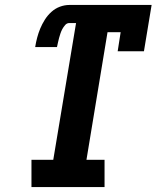

<svg xmlns="http://www.w3.org/2000/svg" viewBox="-20 -755 640 775"><path d="M107 0V-110H195L287 -662H260Q250 -662 243 -654Q236 -646 231.5 -637.5Q227 -629 224 -620Q221 -611 218.5 -602Q216 -593 214 -583.5Q212 -574 210 -565H122Q125 -584 130 -603Q135 -622 142.5 -640Q150 -658 161 -675.5Q172 -693 187.5 -707Q203 -721 222 -728Q241 -735 260 -735H592L561 -548H455L467 -625H414L329 -110H402V0Z"/></svg>

Font: Iosevka Slab XBdExObl
Style: Regular
Weight: 800
Width: 7
Italic angle: -9°
Monospace: yes
Designer: Belleve Invis
Foundry: Belleve Invis
Version: Version 11.1.0; ttfautohint (v1.8.3)